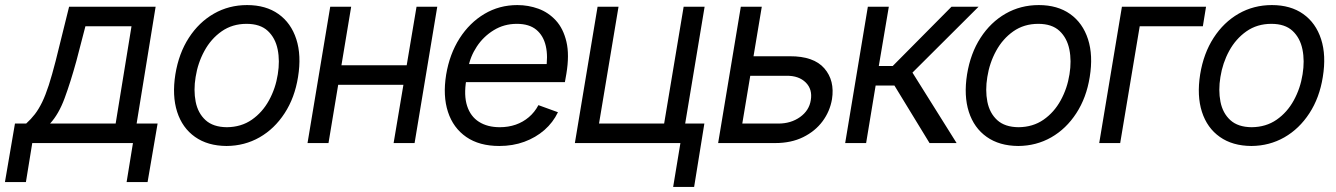

<svg xmlns="http://www.w3.org/2000/svg" viewBox="-96 -573 5349 769"><path d="M-76.2 156.2 -36.1 -78.1H8.8Q28.3 -95.7 43.7 -115.7Q59.1 -135.7 72.8 -163.8Q86.4 -191.9 99.4 -231.9Q112.3 -272 127 -329.1L180.7 -545.9H527.3L451.2 -78.1H535.2L495.1 156.2H411.1L436.5 0H33.2L7.8 156.2ZM104.5 -78.1H367.2L430.7 -467.8H246.1L210 -329.1Q186.5 -243.7 162.8 -179.7Q139.2 -115.7 104.5 -78.1Z M811.5 11.7Q735.8 11.2 685.1 -24.7Q634.3 -60.5 613.5 -125Q592.8 -189.5 606.4 -275.4Q620.1 -359.4 660.4 -421.6Q700.7 -483.9 760.7 -518.3Q820.8 -552.7 893.6 -552.7Q968.8 -552.7 1019.3 -516.8Q1069.8 -481 1090.8 -416Q1111.8 -351.1 1097.7 -264.6Q1084.5 -181.6 1043.9 -119.4Q1003.4 -57.1 943.6 -22.9Q883.8 11.2 811.5 11.7ZM812.5 -63.5Q870.1 -64 912.6 -93.5Q955.1 -123 981.4 -171.1Q1007.8 -219.2 1016.6 -275.4Q1025.4 -329.1 1016.1 -375Q1006.8 -420.9 976.6 -449.2Q946.3 -477.5 891.6 -477.5Q834.5 -477.5 791.7 -447.5Q749 -417.5 722.7 -369.1Q696.3 -320.8 687.5 -264.6Q678.7 -211.4 687.7 -165.5Q696.8 -119.6 727.3 -91.8Q757.8 -64 812.5 -63.5Z M1551.8 -311.5 1539.1 -233.4H1238.3L1251 -311.5ZM1310.5 -545.9 1219.7 0H1135.7L1226.6 -545.9ZM1655.3 -545.9 1564.5 0H1480.5L1572.3 -545.9Z M1903.8 11.7Q1823.7 11.7 1771.5 -24.4Q1719.2 -60.5 1698.2 -124.8Q1677.2 -189 1690.9 -273.9Q1704.6 -356.4 1744.6 -419.2Q1784.7 -481.9 1844.2 -517.3Q1903.8 -552.7 1976.1 -552.7Q2020 -552.7 2060.3 -538.1Q2100.6 -523.4 2130.4 -491Q2160.2 -458.5 2172.6 -406Q2185.1 -353.5 2172.4 -277.3L2166.5 -244.1H1745.6L1757.8 -316.4H2133.8L2090.3 -292Q2099.6 -346.7 2090.1 -388.4Q2080.6 -430.2 2052 -453.9Q2023.4 -477.5 1974.1 -477.5Q1922.9 -477.5 1881.6 -452.1Q1840.3 -426.8 1813.7 -386.5Q1787.1 -346.2 1779.3 -300.8L1771.5 -252.9Q1761.2 -190.9 1774.9 -148.7Q1788.6 -106.4 1822.5 -85Q1856.4 -63.5 1905.8 -63.5Q1939.9 -63.5 1969.5 -73.7Q1999 -84 2022.2 -103.8Q2045.4 -123.5 2060.5 -151.9L2138.7 -123.5Q2119.1 -82.5 2084.5 -52.2Q2049.8 -22 2003.9 -5.1Q1958 11.7 1903.8 11.7Z M2726.1 -545.9 2635.3 0H2206.5L2297.4 -545.9H2381.3L2303.2 -78.1H2564L2642.1 -545.9ZM2725.1 -78.1 2684.1 175.8H2600.1L2642.1 -78.1Z M2911.1 -347.7H3067.4Q3163.1 -348.1 3205.6 -299.3Q3248 -250.5 3236.3 -175.8Q3228 -127 3198.5 -87.2Q3168.9 -47.4 3120.8 -23.7Q3072.8 0 3008.8 0H2780.3L2871.1 -545.9H2955.1L2877 -78.1H3021.5Q3071.8 -78.1 3108.4 -104.2Q3145 -130.4 3151.4 -171.9Q3158.7 -215.3 3131.1 -242.7Q3103.5 -270 3054.7 -269.5H2898.4Z M3289.1 0 3379.9 -545.9H3463.9L3423.8 -308.6H3479.5L3714.8 -545.9H3823.2L3558.6 -282.2L3735.4 0H3627L3486.3 -230.5H3411.1L3373 0Z M3982.4 11.7Q3906.7 11.2 3856 -24.7Q3805.2 -60.5 3784.4 -125Q3763.7 -189.5 3777.3 -275.4Q3791 -359.4 3831.3 -421.6Q3871.6 -483.9 3931.6 -518.3Q3991.7 -552.7 4064.5 -552.7Q4139.6 -552.7 4190.2 -516.8Q4240.7 -481 4261.7 -416Q4282.7 -351.1 4268.6 -264.6Q4255.4 -181.6 4214.8 -119.4Q4174.3 -57.1 4114.5 -22.9Q4054.7 11.2 3982.4 11.7ZM3983.4 -63.5Q4041 -64 4083.5 -93.5Q4126 -123 4152.3 -171.1Q4178.7 -219.2 4187.5 -275.4Q4196.3 -329.1 4187 -375Q4177.7 -420.9 4147.5 -449.2Q4117.2 -477.5 4062.5 -477.5Q4005.4 -477.5 3962.6 -447.5Q3919.9 -417.5 3893.6 -369.1Q3867.2 -320.8 3858.4 -264.6Q3849.6 -211.4 3858.6 -165.5Q3867.7 -119.6 3898.2 -91.8Q3928.7 -64 3983.4 -63.5Z M4734.4 -545.9 4721.7 -467.8H4468.8L4390.6 0H4306.6L4397.5 -545.9Z M4916 11.7Q4840.3 11.2 4789.6 -24.7Q4738.8 -60.5 4718 -125Q4697.3 -189.5 4710.9 -275.4Q4724.6 -359.4 4764.9 -421.6Q4805.2 -483.9 4865.2 -518.3Q4925.3 -552.7 4998 -552.7Q5073.2 -552.7 5123.8 -516.8Q5174.3 -481 5195.3 -416Q5216.3 -351.1 5202.1 -264.6Q5189 -181.6 5148.4 -119.4Q5107.9 -57.1 5048.1 -22.9Q4988.3 11.2 4916 11.7ZM4917 -63.5Q4974.6 -64 5017.1 -93.5Q5059.6 -123 5085.9 -171.1Q5112.3 -219.2 5121.1 -275.4Q5129.9 -329.1 5120.6 -375Q5111.3 -420.9 5081.1 -449.2Q5050.8 -477.5 4996.1 -477.5Q4939 -477.5 4896.2 -447.5Q4853.5 -417.5 4827.1 -369.1Q4800.8 -320.8 4792 -264.6Q4783.2 -211.4 4792.2 -165.5Q4801.3 -119.6 4831.8 -91.8Q4862.3 -64 4917 -63.5Z"/></svg>

Font: Inter Tight
Style: Italic
Weight: 400
Italic angle: -9.39999°
Designer: Rasmus Andersson
Foundry: rsms
Version: Version 3.002